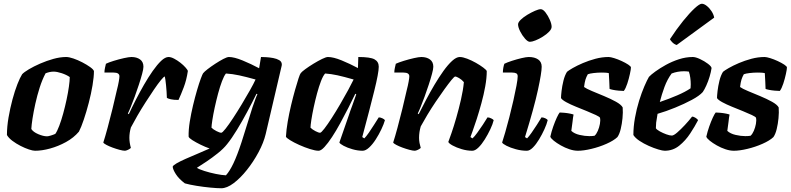

<svg xmlns="http://www.w3.org/2000/svg" viewBox="-20 -804 4217 1024"><path d="M167 0Q155 0 134 -7Q113 -14 89.5 -26Q66 -38 46 -53Q26 -68 17 -84Q17 -128 25.5 -177.5Q34 -227 46.5 -273.5Q59 -320 73 -355.5Q87 -391 98 -408Q108 -419 134 -434.5Q160 -450 194.5 -465Q229 -480 265 -490Q301 -500 333 -500Q348 -500 371.5 -492Q395 -484 419 -471.5Q443 -459 460.5 -446.5Q478 -434 481 -425Q481 -394 473.5 -349Q466 -304 453.5 -256Q441 -208 427 -166.5Q413 -125 401 -102Q373 -69 332 -46.5Q291 -24 247.5 -12Q204 0 167 0ZM231 -77Q237 -77 250.5 -81Q264 -85 275 -90Q285 -104 296 -133Q307 -162 317 -198.5Q327 -235 335 -272.5Q343 -310 347.5 -342Q352 -374 352 -393Q335 -405 309.5 -413.5Q284 -422 266 -422Q245 -422 223 -413Q205 -379 191.5 -336.5Q178 -294 168.5 -251Q159 -208 153.5 -172.5Q148 -137 147 -116Q157 -100 184 -88.5Q211 -77 231 -77Z M647 0Q636 0 617.5 -5Q599 -10 580 -17Q561 -24 547 -31.5Q533 -39 531 -44Q541 -75 554 -123Q567 -171 580 -224Q593 -277 603 -322Q610 -349 613.5 -369Q617 -389 617 -397Q617 -417 586 -417H537Q537 -429 540 -442.5Q543 -456 545 -464Q559 -471 586.5 -479.5Q614 -488 641 -494Q668 -500 681 -500Q709 -500 727 -487Q745 -474 745 -448Q745 -436 738 -410Q731 -384 720.5 -352Q710 -320 698.5 -288.5Q687 -257 677 -232.5Q667 -208 662 -199L667 -195Q683 -230 704 -271Q725 -312 748 -352Q771 -392 794.5 -425.5Q818 -459 839.5 -479.5Q861 -500 879 -500Q892 -500 909 -491Q926 -482 942 -469.5Q958 -457 969 -444.5Q980 -432 982 -426Q975 -378 960 -338.5Q945 -299 932 -271Q906 -271 891 -274.5Q876 -278 870 -282Q869 -316 865.5 -350Q862 -384 859 -396Q854 -396 838 -376.5Q822 -357 801 -326Q780 -295 756.5 -258.5Q733 -222 712.5 -186.5Q692 -151 678 -124Q670 -96 670 -69Q670 -44 678 -15Q664 -3 647 0Z M1160 200Q1138 200 1101.5 196.5Q1065 193 1028 187Q991 181 966 174Q934 150 918 125Q902 100 901 85Q903 78 922 67Q941 56 970.5 43Q1000 30 1033.5 16Q1067 2 1098 -12Q1075 -20 1049.5 -32.5Q1024 -45 1006 -56.5Q988 -68 986 -75Q985 -111 992 -154.5Q999 -198 1009.5 -242Q1020 -286 1031 -323.5Q1042 -361 1051 -385Q1060 -409 1063 -413Q1069 -421 1087 -435Q1105 -449 1128 -464Q1151 -479 1171 -489.5Q1191 -500 1201 -500Q1229 -500 1274 -481.5Q1319 -463 1362 -440L1372 -500Q1382 -500 1400 -499Q1418 -498 1437 -494.5Q1456 -491 1469.5 -483Q1483 -475 1483 -460Q1483 -455 1481 -448L1397 -89Q1386 -43 1359 7.5Q1332 58 1297 102Q1262 146 1226 173Q1190 200 1160 200ZM1160 -96Q1166 -96 1183 -117.5Q1200 -139 1223 -174Q1246 -209 1269.5 -248Q1293 -287 1313 -322.5Q1333 -358 1343 -380Q1293 -394 1256 -402Q1219 -410 1185 -412Q1175 -400 1164 -371Q1153 -342 1143 -304.5Q1133 -267 1125 -230Q1117 -193 1112.5 -163.5Q1108 -134 1108 -123Q1118 -113 1135 -104.5Q1152 -96 1160 -96ZM1185 131Q1205 109 1225 67Q1245 25 1268 -45L1327 -233Q1336 -258 1342.5 -276.5Q1349 -295 1353 -301L1348 -304Q1326 -259 1299 -208.5Q1272 -158 1244 -112Q1216 -66 1191 -35Q1172 -11 1142 13Q1112 37 1081.5 57.5Q1051 78 1030 91Q1042 99 1070.5 108Q1099 117 1130.5 123.5Q1162 130 1185 131Z M1679 0Q1662 0 1633.5 -9Q1605 -18 1576 -31Q1547 -44 1527 -56.5Q1507 -69 1505 -75Q1507 -112 1514.5 -155.5Q1522 -199 1532.5 -243Q1543 -287 1553.5 -324Q1564 -361 1572 -385.5Q1580 -410 1584 -414Q1589 -421 1608 -435Q1627 -449 1651.5 -464Q1676 -479 1697.5 -489.5Q1719 -500 1729 -500Q1758 -500 1802 -482Q1846 -464 1889 -441L1891 -500Q1955 -500 1977.5 -487.5Q2000 -475 2000 -448Q2000 -416 1976 -319Q1952 -222 1912 -73L1923 -66Q1933 -76 1947 -96Q1961 -116 1975 -138.5Q1989 -161 2000 -178Q2009 -178 2019.5 -173Q2030 -168 2033 -163Q2027 -142 2014 -114.5Q2001 -87 1984 -60.5Q1967 -34 1948.5 -17Q1930 0 1914 0Q1888 0 1860 -8Q1832 -16 1812.5 -26.5Q1793 -37 1790 -44L1840 -188Q1849 -216 1858 -239Q1867 -262 1880 -301L1875 -304Q1859 -270 1838 -229Q1817 -188 1795 -147.5Q1773 -107 1751 -73.5Q1729 -40 1710.5 -20Q1692 0 1679 0ZM1687 -96Q1693 -96 1710 -118Q1727 -140 1749.5 -175Q1772 -210 1795 -249.5Q1818 -289 1837 -324Q1856 -359 1866 -380Q1814 -395 1779.5 -402.5Q1745 -410 1714 -412Q1703 -400 1692 -371.5Q1681 -343 1671 -306Q1661 -269 1653 -231.5Q1645 -194 1640.5 -164.5Q1636 -135 1636 -123Q1646 -113 1662.5 -104.5Q1679 -96 1687 -96Z M2193 0Q2182 0 2163.5 -5Q2145 -10 2126 -17Q2107 -24 2093 -31.5Q2079 -39 2077 -44Q2087 -75 2100 -123Q2113 -171 2126 -224Q2139 -277 2149 -322Q2156 -349 2159.5 -369Q2163 -389 2163 -397Q2163 -417 2132 -417H2083Q2083 -429 2086 -442.5Q2089 -456 2091 -464Q2106 -471 2133.5 -479.5Q2161 -488 2187.5 -494Q2214 -500 2227 -500Q2255 -500 2273 -487Q2291 -474 2291 -448Q2291 -436 2284 -410Q2277 -384 2266.5 -352Q2256 -320 2244.5 -288.5Q2233 -257 2223 -232.5Q2213 -208 2208 -199L2213 -195Q2230 -229 2251.5 -270Q2273 -311 2297 -351.5Q2321 -392 2345 -425.5Q2369 -459 2391.5 -479.5Q2414 -500 2432 -500Q2448 -500 2471.5 -491Q2495 -482 2518 -469Q2541 -456 2557.5 -443.5Q2574 -431 2576 -425Q2576 -388 2568 -343.5Q2560 -299 2547.5 -253.5Q2535 -208 2522.5 -169Q2510 -130 2500.5 -104.5Q2491 -79 2489 -73L2500 -66Q2511 -76 2525.5 -96Q2540 -116 2555 -138.5Q2570 -161 2580 -178Q2589 -178 2600 -172.5Q2611 -167 2613 -163Q2608 -142 2595 -114.5Q2582 -87 2565.5 -60.5Q2549 -34 2531.5 -17Q2514 0 2499 0Q2471 0 2442.5 -8.5Q2414 -17 2394 -28Q2374 -39 2371 -47Q2376 -60 2388 -94.5Q2400 -129 2413.5 -176Q2427 -223 2438.5 -273Q2450 -323 2454 -366Q2443 -379 2428.5 -387.5Q2414 -396 2408 -396Q2403 -396 2387.5 -377Q2372 -358 2350 -327.5Q2328 -297 2304 -261.5Q2280 -226 2259 -191Q2238 -156 2224 -130Q2215 -100 2215 -69Q2215 -55 2217.5 -41.5Q2220 -28 2224 -15Q2210 -3 2193 0Z M2790 0Q2761 0 2731.5 -8Q2702 -16 2681.5 -26.5Q2661 -37 2658 -44Q2664 -62 2674.5 -98Q2685 -134 2696.5 -179Q2708 -224 2718 -268Q2728 -312 2734.5 -347Q2741 -382 2741 -397Q2741 -409 2733 -413Q2725 -417 2711 -417H2662Q2662 -430 2664.5 -443.5Q2667 -457 2670 -464Q2684 -471 2710 -479.5Q2736 -488 2761.5 -494Q2787 -500 2800 -500Q2831 -500 2850 -487Q2869 -474 2869 -448Q2869 -417 2849 -324.5Q2829 -232 2780 -73L2791 -66Q2801 -76 2815 -96Q2829 -116 2843.5 -138.5Q2858 -161 2868 -178Q2878 -178 2888.5 -173Q2899 -168 2901 -163Q2896 -142 2883.5 -114.5Q2871 -87 2855 -60.5Q2839 -34 2822 -17Q2805 0 2790 0ZM2806 -581Q2795 -581 2780 -598Q2765 -615 2754 -637Q2743 -659 2743 -674Q2743 -685 2757.5 -699Q2772 -713 2793 -725.5Q2814 -738 2833.5 -746.5Q2853 -755 2864 -755Q2876 -755 2889.5 -737.5Q2903 -720 2912.5 -698Q2922 -676 2922 -661Q2922 -649 2908.5 -635Q2895 -621 2875 -608.5Q2855 -596 2836 -588.5Q2817 -581 2806 -581Z M3062 0Q3041 0 3017 -8Q2993 -16 2971 -28.5Q2949 -41 2933.5 -53.5Q2918 -66 2915 -75Q2921 -102 2930.5 -129Q2940 -156 2949.5 -176.5Q2959 -197 2965 -204Q2973 -204 2989.5 -202.5Q3006 -201 3020.5 -198Q3035 -195 3039 -193Q3036 -179 3033.5 -154.5Q3031 -130 3027 -106Q3043 -91 3071 -84.5Q3099 -78 3123 -78Q3139 -78 3151 -80Q3161 -89 3168.5 -106.5Q3176 -124 3179.5 -143Q3183 -162 3180 -176Q3178 -181 3158 -190.5Q3138 -200 3109.5 -211.5Q3081 -223 3051.5 -235Q3022 -247 3000 -259Q2978 -271 2972 -281Q2972 -293 2975 -319Q2978 -345 2985 -373.5Q2992 -402 3004 -421Q3012 -428 3034.5 -441Q3057 -454 3088.5 -467.5Q3120 -481 3155.5 -490.5Q3191 -500 3226 -500Q3236 -500 3255.5 -494Q3275 -488 3295.5 -478.5Q3316 -469 3330.5 -459.5Q3345 -450 3345 -444Q3345 -435 3339.5 -409.5Q3334 -384 3325.5 -358Q3317 -332 3307 -319Q3297 -319 3280 -320.5Q3263 -322 3248.5 -325Q3234 -328 3231 -330Q3230 -353 3229.5 -368.5Q3229 -384 3227 -414Q3218 -416 3207.5 -416.5Q3197 -417 3189 -417Q3168 -417 3146.5 -414.5Q3125 -412 3115 -408Q3107 -394 3102.5 -379.5Q3098 -365 3095 -340Q3107 -331 3137 -318.5Q3167 -306 3202 -291.5Q3237 -277 3265 -261.5Q3293 -246 3301 -231Q3303 -204 3300 -173.5Q3297 -143 3290.5 -116Q3284 -89 3273 -73Q3253 -54 3214.5 -37Q3176 -20 3134 -10Q3092 0 3062 0Z M3525 0Q3514 0 3490.5 -7Q3467 -14 3440 -26Q3413 -38 3390.5 -53Q3368 -68 3358 -84Q3358 -128 3366.5 -175.5Q3375 -223 3388.5 -266.5Q3402 -310 3416.5 -343.5Q3431 -377 3441 -394Q3451 -405 3475 -422.5Q3499 -440 3531.5 -458Q3564 -476 3601 -488Q3638 -500 3675 -500Q3690 -500 3713.5 -489Q3737 -478 3755.5 -464Q3774 -450 3775 -441Q3772 -420 3764.5 -395Q3757 -370 3747 -348Q3737 -326 3728 -313Q3710 -293 3670 -271.5Q3630 -250 3581 -230Q3532 -210 3487 -197Q3481 -164 3479.5 -150Q3478 -136 3478 -120Q3483 -112 3499.5 -103Q3516 -94 3534 -87.5Q3552 -81 3563 -81Q3573 -81 3592 -97.5Q3611 -114 3632.5 -137Q3654 -160 3671 -182Q3680 -182 3690.5 -175Q3701 -168 3703 -163Q3686 -130 3661 -92Q3636 -54 3602.5 -27Q3569 0 3525 0ZM3499 -260Q3549 -277 3592 -295.5Q3635 -314 3663 -333Q3664 -344 3664 -354Q3664 -371 3661.5 -389.5Q3659 -408 3654 -422Q3647 -423 3641 -423.5Q3635 -424 3628 -424Q3593 -424 3562 -412Q3539 -381 3524 -340.5Q3509 -300 3499 -260ZM3589 -564Q3576 -568 3566 -578Q3556 -588 3553 -595Q3589 -650 3623.5 -692.5Q3658 -735 3684.5 -759.5Q3711 -784 3723 -784Q3735 -784 3749.5 -772.5Q3764 -761 3775 -744Q3786 -727 3789 -710Z M3894 0Q3873 0 3849 -8Q3825 -16 3803 -28.5Q3781 -41 3765.5 -53.5Q3750 -66 3747 -75Q3753 -102 3762.5 -129Q3772 -156 3781.5 -176.5Q3791 -197 3797 -204Q3805 -204 3821.5 -202.5Q3838 -201 3852.5 -198Q3867 -195 3871 -193Q3868 -179 3865.5 -154.5Q3863 -130 3859 -106Q3875 -91 3903 -84.5Q3931 -78 3955 -78Q3971 -78 3983 -80Q3993 -89 4000.5 -106.5Q4008 -124 4011.5 -143Q4015 -162 4012 -176Q4010 -181 3990 -190.5Q3970 -200 3941.5 -211.5Q3913 -223 3883.5 -235Q3854 -247 3832 -259Q3810 -271 3804 -281Q3804 -293 3807 -319Q3810 -345 3817 -373.5Q3824 -402 3836 -421Q3844 -428 3866.5 -441Q3889 -454 3920.5 -467.5Q3952 -481 3987.5 -490.5Q4023 -500 4058 -500Q4068 -500 4087.5 -494Q4107 -488 4127.5 -478.5Q4148 -469 4162.5 -459.5Q4177 -450 4177 -444Q4177 -435 4171.5 -409.5Q4166 -384 4157.5 -358Q4149 -332 4139 -319Q4129 -319 4112 -320.5Q4095 -322 4080.5 -325Q4066 -328 4063 -330Q4062 -353 4061.5 -368.5Q4061 -384 4059 -414Q4050 -416 4039.5 -416.5Q4029 -417 4021 -417Q4000 -417 3978.5 -414.5Q3957 -412 3947 -408Q3939 -394 3934.5 -379.5Q3930 -365 3927 -340Q3939 -331 3969 -318.5Q3999 -306 4034 -291.5Q4069 -277 4097 -261.5Q4125 -246 4133 -231Q4135 -204 4132 -173.5Q4129 -143 4122.5 -116Q4116 -89 4105 -73Q4085 -54 4046.5 -37Q4008 -20 3966 -10Q3924 0 3894 0Z"/></svg>

Font: Texturina ExtraBold
Style: Italic
Weight: 800
Italic angle: -11°
Designer: Guillermo Torres Carreño
Foundry: Omnibus-Type
Version: Version 1.002; ttfautohint (v1.8.3)